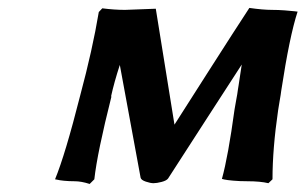

<svg xmlns="http://www.w3.org/2000/svg" viewBox="-20 -455 767 482"><path d="M258.8 -212.9H259.8Q224.1 -71.3 216.8 -4.9L205.1 6.8Q184.1 0 167 0Q153.3 0 141.1 -1.2Q128.9 -2.4 123.5 -3.9L118.2 -4.9Q143.6 -66.4 181.2 -214.8Q212.4 -331.1 228 -424.8L236.8 -434.1Q267.1 -430.2 293.9 -430.2L371.1 -433.1L418 -142.1Q437.5 -172.9 503.7 -276.4Q569.8 -379.9 606 -435.1Q640.1 -430.2 663.1 -430.2Q678.2 -430.2 694.3 -429Q710.4 -427.7 718.8 -426.8L727.1 -425.8Q707 -364.7 686 -227.1Q685.1 -218.8 682.1 -202.1Q679.2 -185.5 678.2 -178.2Q664.1 -81.5 664.1 -4.9L653.8 4.9Q633.3 0 601.1 0Q581.1 0 565.2 -1.5Q549.3 -2.9 543 -4.4L537.1 -5.9Q552.7 -62 568.8 -180.2Q569.8 -187.5 573 -204.1Q576.2 -220.7 577.1 -229Q577.6 -231 579.1 -241.5Q580.6 -252 582.8 -266.1Q585 -280.3 586.9 -293Q562.5 -255.4 499.3 -157.7Q436 -60.1 401.9 -6.8Q397.9 -1.5 385.7 1.7Q373.5 4.9 365.2 4.9Q357.9 4.9 346.2 1Q334.5 -2.9 333 -8.8Q332 -14.2 280.8 -292Q266.6 -248.5 258.8 -212.9Z"/></svg>

Font: Linear Smooth
Style: Bold Italic
Weight: 700
Designer: Philipp H. Poll, Flanker
Foundry: Philipp H. Poll, reworked by Flanker
Version: Version 1.061 | FøM Fix